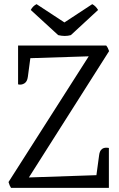

<svg xmlns="http://www.w3.org/2000/svg" viewBox="-20 -904 573 924"><path d="M504 0H33Q26 -10 21 -28L407 -633L126 -624L114 -534Q111 -511 97 -502.5Q83 -494 67 -498V-685H491Q500 -674 505 -658L119 -50L444 -61L457 -157Q462 -200 504 -192ZM452 -856 321 -735Q293 -727 260 -735L128 -856Q138 -875 156 -884L290 -796L424 -884Q441 -875 452 -856Z"/></svg>

Font: Karma
Style: Regular
Weight: 400
Designer: Joana Correia
Foundry: Indian Type Foundry
Version: Version 1.202;PS 1.0;hotconv 1.0.78;makeotf.lib2.5.61930; tt